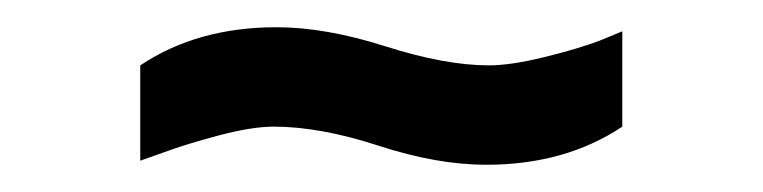

<svg xmlns="http://www.w3.org/2000/svg" viewBox="-20 -372 560 141"><path d="M437 -279Q395 -251 337 -251Q301 -251 258 -265Q215 -279 181 -279Q165 -279 140.5 -272.5Q116 -266 100 -260L83 -254V-324Q125 -352 183 -352Q219 -352 263 -338Q307 -324 339 -324Q355 -324 379.5 -330Q404 -336 420 -342L437 -349Z"/></svg>

Font: RopaSansRegular
Style: Regular
Weight: 400
Designer: Botio Nikoltchev
Foundry: Botjo Nikoltchev
Version: Version 1.002